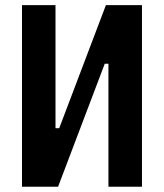

<svg xmlns="http://www.w3.org/2000/svg" viewBox="-20 -713 626 733"><path d="M64 0V-693.4H191.9V-223.6H206.1L384.3 -693.4H522V0H394V-469.7H379.9L201.7 0Z"/></svg>

Font: Cascadia Mono PL
Style: Bold
Weight: 700
Monospace: yes
Designer: Aaron Bell
Foundry: Saja Typeworks
Version: Version 2404.023; ttfautohint (v1.8.4)